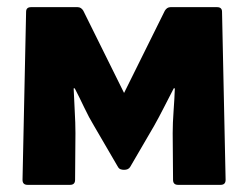

<svg xmlns="http://www.w3.org/2000/svg" viewBox="-20 -517 694 537"><path d="M57 0Q43 0 43 -14L53 -484Q53 -497 67 -497H197Q207 -497 213 -487L327 -257L441 -487Q447 -497 457 -497H587Q601 -497 601 -484L611 -14Q611 0 597 0H478Q464 0 464 -14L463 -145Q463 -173 465.5 -207Q468 -241 469 -270H466Q453 -245 438.5 -216.5Q424 -188 411 -165L344 -50Q339 -42 327 -42Q322 -42 317.5 -43.5Q313 -45 310 -50L243 -165Q229 -188 215.5 -216.5Q202 -245 189 -270H186Q187 -241 189 -207Q191 -173 191 -145L190 -14Q190 0 176 0Z"/></svg>

Font: Sofia Sans Black
Style: Regular
Weight: 900
Designer: Botio Nikoltchev, Ani Petrova
Foundry: lettersoup
Version: Version 4.100; ttfautohint (v1.8.3)